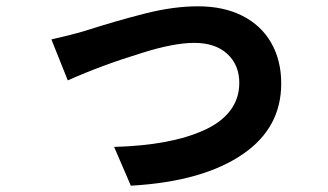

<svg xmlns="http://www.w3.org/2000/svg" viewBox="-20 -548 1040 609"><path d="M249 -450Q349 -482 439.5 -505Q530 -528 608 -528Q689 -528 748.5 -498Q808 -468 840 -412.5Q872 -357 872 -283Q872 -144 753 -61Q626 28 395 41L342 -82Q522 -87 627 -135Q681 -159 710 -197Q739 -235 739 -285Q739 -342 701 -377Q663 -412 596 -412Q531 -412 430 -380Q305 -342 195 -293L143 -423Q202 -436 249 -450Z"/></svg>

Font: Merged Yaku Han JP
Style: Bold
Weight: 700
Designer: Ryoko NISHIZUKA 西塚涼子 (kana, bopomofo & ideographs); Paul D. Hunt (Latin, Greek & Cyrillic); Sandoll Communications 산돌커뮤니
Foundry: Adobe
Version: Version 2.004